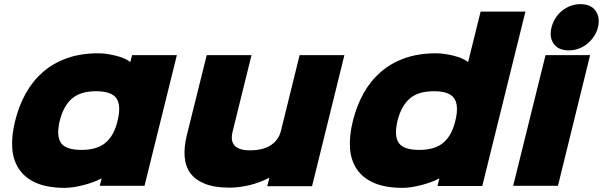

<svg xmlns="http://www.w3.org/2000/svg" viewBox="-20 -896 2908 926"><path d="M677 0H461L470 -35H468Q450 -25 427.5 -17Q405 -9 381.5 -3Q358 3 335 6.5Q312 10 293 10Q210 10 155.5 -13.5Q101 -37 72 -80Q43 -123 39 -182Q35 -241 53 -313Q71 -386 104.5 -446Q138 -506 187.5 -549Q237 -592 303.5 -615.5Q370 -639 454 -639Q473 -639 494 -636Q515 -633 536 -628Q557 -623 575.5 -615.5Q594 -608 607 -598H609L617 -630H833ZM547 -313Q565 -386 542 -421Q519 -456 443 -456Q368 -456 327 -420.5Q286 -385 268 -313Q251 -241 274 -207Q297 -173 373 -173Q448 -173 489 -207.5Q530 -242 547 -313Z M1485 2H1269L1279 -38H1277Q1233 -15 1183 -3Q1133 9 1087 9Q1015 9 968.5 -9.5Q922 -28 898 -61Q874 -94 870.5 -140.5Q867 -187 881 -244L977 -630H1193L1102 -262Q1079 -171 1186 -171Q1249 -171 1286.5 -196Q1324 -221 1335 -265L1425 -630H1641Z M2306 1H2090L2099 -35H2097Q2079 -25 2056.5 -17Q2034 -9 2010.5 -3Q1987 3 1964 6.5Q1941 10 1922 10Q1839 10 1784.5 -13.5Q1730 -37 1701 -80Q1672 -123 1668 -182Q1664 -241 1682 -313Q1700 -386 1733.5 -446Q1767 -506 1816.5 -549Q1866 -592 1932.5 -615.5Q1999 -639 2083 -639Q2102 -639 2123 -636Q2144 -633 2165 -628Q2186 -623 2204.5 -615.5Q2223 -608 2236 -598H2238L2298 -840H2514ZM2176 -313Q2194 -386 2171 -421Q2148 -456 2072 -456Q1997 -456 1956 -420.5Q1915 -385 1897 -313Q1880 -241 1903 -207Q1926 -173 2002 -173Q2077 -173 2118 -207.5Q2159 -242 2176 -313Z M2864 -764Q2858 -741 2844.5 -720.5Q2831 -700 2812.5 -685Q2794 -670 2771.5 -661.5Q2749 -653 2724 -653Q2673 -653 2650.5 -685Q2628 -717 2640 -764Q2646 -788 2659 -808.5Q2672 -829 2690.5 -844Q2709 -859 2731.5 -867.5Q2754 -876 2779 -876Q2830 -876 2852.5 -844Q2875 -812 2864 -764ZM2671 0H2455L2611 -630H2826Z"/></svg>

Font: TypoPRO Sinkin Sans
Style: 900 X Black Italic
Weight: 950
Italic angle: -112°
Designer: Keith Bates
Foundry: K-Type
Version: Sinkin Sans (version 1.0)  by Keith Bates   •   © 2014   www